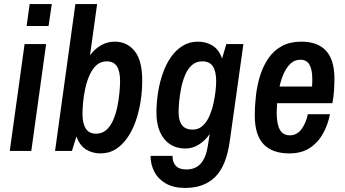

<svg xmlns="http://www.w3.org/2000/svg" viewBox="-20 -743 1696 945"><path d="M28 0 101 -526H207L134 0ZM111 -615 126 -723H235L219 -615Z M475 12Q435 12 404 -7Q373 -26 356 -71L334 0H251L351 -723H458L423 -471Q447 -503 478 -520.5Q509 -538 545 -538Q605 -538 642.5 -492Q680 -446 680 -347Q680 -295 672 -244Q664 -193 648 -147Q632 -101 607 -65Q582 -29 549.5 -8.5Q517 12 475 12ZM453 -85Q483 -85 504 -104Q525 -123 538 -154Q551 -185 558 -220Q565 -255 568 -288Q571 -321 571 -344Q571 -392 555.5 -416.5Q540 -441 505 -441Q475 -441 454.5 -422Q434 -403 420.5 -372.5Q407 -342 399.5 -307Q392 -272 389 -239Q386 -206 386 -183Q386 -136 402 -110.5Q418 -85 453 -85Z M892 182Q834 182 796 160Q758 138 739.5 102Q721 66 721 24H829Q829 56 845.5 73.5Q862 91 898 91Q942 91 968 62Q994 33 1003 -25L1012 -83Q989 -50 958 -31Q927 -12 892 -12Q849 -12 817 -33Q785 -54 767.5 -93.5Q750 -133 750 -188Q750 -238 758 -288.5Q766 -339 782 -384Q798 -429 822.5 -463.5Q847 -498 880 -518Q913 -538 954 -538Q994 -538 1025.5 -519Q1057 -500 1073 -455L1094 -526H1178L1111 -49Q1094 74 1039 128Q984 182 892 182ZM928 -105Q956 -105 976 -122.5Q996 -140 1009 -168.5Q1022 -197 1029.5 -229Q1037 -261 1040.5 -291.5Q1044 -322 1044 -343Q1044 -391 1028 -416Q1012 -441 976 -441Q945 -441 924.5 -422.5Q904 -404 891.5 -374.5Q879 -345 872 -311Q865 -277 862 -245Q859 -213 859 -191Q859 -105 928 -105Z M1404 12Q1320 12 1277 -33.5Q1234 -79 1234 -174Q1234 -224 1240 -275Q1246 -326 1261 -373Q1276 -420 1302 -457.5Q1328 -495 1368 -516.5Q1408 -538 1463 -538Q1544 -538 1585 -493Q1626 -448 1626 -356Q1626 -328 1624 -297Q1622 -266 1616 -235H1344Q1343 -219 1342.5 -206Q1342 -193 1342 -187Q1342 -132 1357.5 -104.5Q1373 -77 1407 -77Q1442 -77 1464.5 -108Q1487 -139 1495 -181H1604Q1594 -129 1569.5 -85Q1545 -41 1504.5 -14.5Q1464 12 1404 12ZM1356 -317H1516Q1517 -335 1517 -342.5Q1517 -350 1517 -355Q1517 -401 1503 -425Q1489 -449 1459 -449Q1430 -449 1410 -430Q1390 -411 1376.5 -381Q1363 -351 1356 -317Z"/></svg>

Font: Archivo Narrow SemiBold
Style: Italic
Weight: 600
Italic angle: -8°
Designer: Hector Gatti
Foundry: Omnibus-Type
Version: Version 3.002